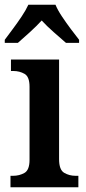

<svg xmlns="http://www.w3.org/2000/svg" viewBox="-26 -786 363 806"><path d="M18 0V-48H29Q55 -48 76.5 -60Q98 -72 98 -115V-422Q98 -464 77 -476Q56 -488 30 -488H20V-536H222V-118Q222 -73 243.5 -60.5Q265 -48 291 -48H303V0ZM-6 -619Q8 -638 27.5 -664Q47 -690 65 -717Q83 -744 93 -766H207Q216 -744 234 -717Q252 -690 271.5 -664Q291 -638 306 -619V-606H251Q229 -625 199.5 -651Q170 -677 149 -700Q128 -677 99.5 -651Q71 -625 49 -606H-6Z"/></svg>

Font: Noto Serif Tamil SemiCondensed SemiBold
Style: Italic
Weight: 600
Width: 4
Italic angle: -12°
Designer: Indian Type Foundry, Tom Grace, and the Monotype Design Team
Foundry: Monotype Imaging Inc.
Version: Version 2.003; ttfautohint (v1.8.4.7-5d5b)